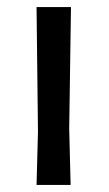

<svg xmlns="http://www.w3.org/2000/svg" viewBox="-20 -521 307 541"><path d="M180 -501 175 -159 179 0H83L87 -150L83 -501Z"/></svg>

Font: Alegreya Sans SC Medium
Style: Regular
Weight: 500
Designer: Juan Pablo del Peral
Foundry: Huerta Tipografica
Version: Version 2.001;PS 002.001;hotconv 1.0.88;makeotf.lib2.5.64775